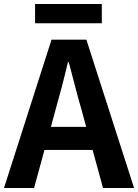

<svg xmlns="http://www.w3.org/2000/svg" viewBox="-24 -938 689 958"><path d="M484 -918H151V-822H484ZM230 -305 252 -386C274 -463 296 -547 315 -628H319C341 -548 361 -463 384 -386L406 -305ZM490 0H645L407 -740H233L-4 0H146L198 -190H438Z"/></svg>

Font: Noto Sans Japanese Bold
Style: Bold
Weight: 700
Designer: Ryoko NISHIZUKA (kana & ideographs); Paul D. Hunt (Latin, Greek & Cyrillic); Wenlong ZHANG (bopomofo); Sandoll Communica
Foundry: Adobe Systems Incorporated
Version: Version 1.000;PS 1;hotconv 1.0.78;makeotf.lib2.5.61930